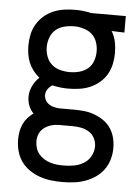

<svg xmlns="http://www.w3.org/2000/svg" viewBox="-53 -580 607 835"><g transform="rotate(5 250.0 -162.5)"><path d="M250 213Q275 213 300.5 210Q326 207 349.5 198.5Q373 190 394 176Q415 162 430 141.5Q445 121 452 96.5Q459 72 459 47Q459 24 453.5 2Q448 -20 435.5 -39Q423 -58 404 -71Q385 -84 364 -92Q343 -100 320 -102.5Q297 -105 275 -105H225Q223 -105 220 -105Q217 -105 215 -105Q214 -105 212.5 -105Q211 -105 210 -105Q198 -106 186.5 -108.5Q175 -111 165 -117.5Q155 -124 149 -135Q143 -146 143 -158Q143 -171 151 -183Q159 -195 171 -202Q188 -198 205.5 -196Q223 -194 241 -194Q265 -194 289.5 -197.5Q314 -201 336 -210.5Q358 -220 377 -236Q396 -252 408 -273Q420 -294 425 -318Q430 -342 430 -366Q430 -391 425 -415Q420 -439 407 -460L463 -458V-530H309L303 -532Q287 -535 272 -536.5Q257 -538 241 -538Q217 -538 193 -534.5Q169 -531 146.5 -521.5Q124 -512 105.5 -496Q87 -480 74.5 -459Q62 -438 57 -414Q52 -390 52 -366Q52 -347 55 -327.5Q58 -308 65.5 -290.5Q73 -273 85 -257.5Q97 -242 112 -230Q94 -214 83 -191Q72 -168 72 -144Q72 -124 79 -105.5Q86 -87 100 -73Q86 -63 74.5 -50Q63 -37 56 -21.5Q49 -6 46 11Q43 28 43 45Q43 70 49.5 95Q56 120 70.5 140.5Q85 161 106 175.5Q127 190 151 198.5Q175 207 200 210Q225 213 250 213ZM250 141Q235 141 220 139.5Q205 138 191 133.5Q177 129 164 121Q151 113 141.5 101.5Q132 90 127.5 75Q123 60 123 45Q123 28 130 12.5Q137 -3 150.5 -13Q164 -23 180.5 -28Q197 -33 214 -33Q217 -33 220 -33Q223 -33 225 -33H275Q293 -33 311.5 -29.5Q330 -26 346 -16Q362 -6 370.5 11Q379 28 379 47Q379 69 367.5 89.5Q356 110 336.5 121.5Q317 133 295 137Q273 141 250 141ZM241 -266Q220 -266 199 -271.5Q178 -277 162.5 -290.5Q147 -304 139.5 -324.5Q132 -345 132 -366Q132 -387 139.5 -407.5Q147 -428 162.5 -441.5Q178 -455 199 -460.5Q220 -466 241 -466H256Q275 -464 293.5 -457Q312 -450 325 -436.5Q338 -423 344 -404Q350 -385 350 -366Q350 -345 343 -324.5Q336 -304 320 -290.5Q304 -277 283 -271.5Q262 -266 241 -266Z"/></g></svg>

Font: Iosevka SS09
Style: Regular
Weight: 400
Monospace: yes
Designer: Belleve Invis
Foundry: Belleve Invis
Version: Version 5.2.1; ttfautohint (v1.8.3)